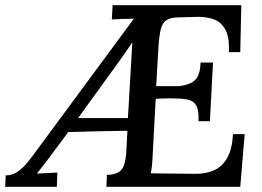

<svg xmlns="http://www.w3.org/2000/svg" viewBox="-44 -720 1011 740"><path d="M-24 0 -22 -44Q4 -44 25 -59Q46 -74 64 -96.5Q82 -119 97 -140L472 -648Q452 -648 429 -647Q406 -646 387 -645L390 -700H886L882 -519H838Q841 -576 824.5 -606Q808 -636 778.5 -646Q749 -656 715 -655L645 -653Q614 -653 598 -642.5Q582 -632 576 -608.5Q570 -585 567 -545L558 -388H647Q675 -392 692.5 -400.5Q710 -409 719 -427.5Q728 -446 729 -479H777L765 -253H721Q723 -296 711.5 -314.5Q700 -333 675.5 -337Q651 -341 614 -341Q599 -341 584.5 -340.5Q570 -340 556 -339L545 -133Q544 -106 542 -85.5Q540 -65 537 -52L711 -50Q750 -50 781.5 -64Q813 -78 832 -112Q851 -146 854 -203H899L882 0H366L368 -46Q396 -47 411.5 -55.5Q427 -64 434 -84Q441 -104 443 -138L447 -216Q391 -215 333 -214Q275 -213 219 -211L176 -153Q157 -127 137.5 -101.5Q118 -76 99 -52V-51L177 -55L175 0ZM257 -265H449L466 -555H465Q451 -534 437 -514.5Q423 -495 409 -475Q395 -455 377 -431Z"/></svg>

Font: Lora Medium
Style: Italic
Weight: 500
Italic angle: -3°
Designer: Olga Karpushina, Alexei Vanyashin (Cyrillic)
Foundry: Cyreal
Version: Version 3.004